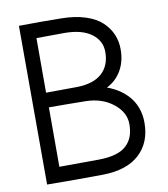

<svg xmlns="http://www.w3.org/2000/svg" viewBox="-82 -804 763 873"><g transform="rotate(-10 299.0 -367.0)"><path d="M132.8 -412.1Q218.8 -412.1 275.9 -413.1Q352.5 -414.6 391.4 -450Q430.2 -485.4 430.2 -547.9Q430.2 -600.1 386.5 -632.3Q342.8 -664.6 263.2 -665Q175.8 -665 132.8 -664.1ZM64 -732.9Q161.6 -734.4 257.8 -732.9Q322.3 -732.4 370.8 -716.6Q419.4 -700.7 447 -674.1Q474.6 -647.5 487.8 -616Q501 -584.5 501 -547.9Q501 -490.7 476.1 -449Q451.2 -407.2 409.2 -387.2Q436.5 -377.4 460.2 -362.5Q483.9 -347.7 504.6 -325.2Q525.4 -302.7 537.6 -270.8Q549.8 -238.8 549.8 -200.2Q549.8 -108.9 491.5 -55.2Q433.1 -1.5 323.2 0Q194.8 1.5 64.9 0ZM133.8 -69.8Q256.8 -69.8 316.9 -70.8Q363.3 -71.3 395.8 -81.3Q428.2 -91.3 446.5 -109.9Q464.8 -128.4 472.9 -151.6Q481 -174.8 481 -206.1Q481 -260.3 430.2 -300.8Q379.4 -341.3 304.2 -342.8Q218.3 -344.2 133.8 -344.2Z"/></g></svg>

Font: Kreadon
Style: Regular
Weight: 400
Designer: kohakuno
Foundry: StudioGnu
Version: Version 1.000;Glyphs 3.1.2 (3151)